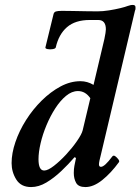

<svg xmlns="http://www.w3.org/2000/svg" viewBox="-20 -745 569 778"><path d="M106 13Q65 13 46 -17.5Q27 -48 27 -84Q27 -124 42.5 -169.5Q58 -215 85.5 -258.5Q113 -302 149 -337.5Q185 -373 225 -394.5Q265 -416 306 -416Q334 -416 359 -401L403 -587Q409 -616 409 -626Q409 -664 378 -664H344Q285 -664 251.5 -635Q218 -606 206 -553Q205 -548 194 -546Q183 -544 173 -546Q163 -548 164 -553L197 -688Q199 -696 206.5 -698.5Q214 -701 231 -701Q247 -701 273.5 -700.5Q300 -700 328 -699.5Q356 -699 375 -699Q397 -699 422 -703Q447 -707 467.5 -712Q488 -717 498 -721Q507 -724 510.5 -724.5Q514 -725 518 -725Q529 -725 529 -716Q529 -712 529 -709Q529 -706 527 -702L389 -119Q381 -89 381 -79Q381 -69 389 -69Q404 -69 435 -111Q440 -117 447 -112Q454 -107 459.5 -99.5Q465 -92 462 -88Q430 -44 394.5 -15.5Q359 13 326 13Q298 13 288.5 -4Q279 -21 279 -44Q279 -60 281.5 -73Q284 -86 288 -105L282 -108Q258 -80 228.5 -52Q199 -24 168 -5.5Q137 13 106 13ZM159 -54Q174 -54 198.5 -73Q223 -92 248 -119Q273 -146 292 -173.5Q311 -201 315 -217L346 -347Q326 -376 296 -376Q271 -376 247.5 -356.5Q224 -337 204 -306Q184 -275 168.5 -238Q153 -201 144.5 -164.5Q136 -128 136 -100Q136 -54 159 -54Z"/></svg>

Font: Junicode
Style: Bold Italic
Weight: 700
Italic angle: -11°
Designer: Peter S. Baker
Version: Version 2.100; ttfautohint (v1.8.4)